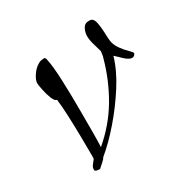

<svg xmlns="http://www.w3.org/2000/svg" viewBox="-103 -464 540 561"><g transform="rotate(-30 167.5 -183.5)"><path d="M76 12Q72 12 67.5 10.5Q63 9 63 5Q63 -3 68.5 -10Q74 -17 78 -22Q79 -23 79 -31Q79 -56 78.5 -93.5Q78 -131 76.5 -167.5Q75 -204 72 -226Q65 -226 59 -241Q53 -256 49.5 -273.5Q46 -291 46 -297Q46 -307 56.5 -322.5Q67 -338 80 -345Q85 -348 90.5 -349Q96 -350 100 -350Q103 -350 105 -344Q111 -319 113 -267.5Q115 -216 115 -163Q115 -117 115 -91Q115 -65 114 -42Q166 -86 199 -142Q232 -198 250 -263Q252 -268 252.5 -274Q253 -280 254 -285Q250 -299 245.5 -314.5Q241 -330 241 -343Q241 -355 247 -367Q253 -379 266 -379Q268 -379 271 -379Q274 -379 276 -378Q284 -375 287 -359Q290 -343 290.5 -325Q291 -307 292 -299Q294 -283 304.5 -268.5Q315 -254 325 -244.5Q335 -235 335 -232Q335 -228 331.5 -225Q328 -222 324 -222Q314 -222 300 -235Q286 -248 279 -255Q267 -213 238 -167.5Q209 -122 174 -81.5Q139 -41 105 -13Q102 -7 93.5 0Q85 7 80 12Z"/></g></svg>

Font: Moon Dance
Style: Regular
Weight: 400
Designer: Robert E. Leuschke
Foundry: Robert E. Leuschke
Version: Version 1.010; ttfautohint (v1.8.3)